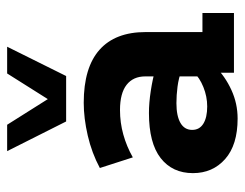

<svg xmlns="http://www.w3.org/2000/svg" viewBox="-92 -566 669 524"><g transform="rotate(-90 242.0 -304.5)"><path d="M180 10Q108 10 69.5 -24Q31 -58 31 -112Q31 -168 72 -200Q113 -232 195 -232Q223 -232 255.5 -227Q288 -222 312 -215L295 -203V-242Q295 -275 272 -293Q249 -311 203 -311Q169 -311 136.5 -302Q104 -293 74 -276L45 -366Q86 -388 133.5 -399Q181 -410 223 -410Q319 -410 367.5 -367Q416 -324 416 -241V-86H468V0H305V-66L323 -52Q295 -24 258 -7Q221 10 180 10ZM213 -73Q240 -73 266 -83.5Q292 -94 306 -110L295 -78V-171L312 -143Q290 -151 267 -154Q244 -157 222 -157Q187 -157 168 -146Q149 -135 149 -114Q149 -94 166 -83.5Q183 -73 213 -73ZM172 -458 91 -619H163L233 -508L303 -619H376L296 -458Z"/></g></svg>

Font: Rokkitt
Style: Bold
Weight: 700
Designer: Vernon Adams
Foundry: Vernon Adams
Version: Version 3.103